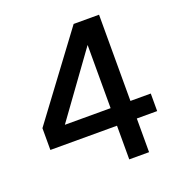

<svg xmlns="http://www.w3.org/2000/svg" viewBox="-120 -751 798 853"><g transform="rotate(-20 279.0 -325.0)"><path d="M440.9 -159.2V0H347.2V-159.2H32.2V-262.2L320.8 -649.9H440.9V-242.2H537.1V-159.2ZM347.2 -242.2V-541L130.9 -242.2Z"/></g></svg>

Font: Overused Grotesk Medium
Style: Regular
Weight: 500
Version: Version 0.002